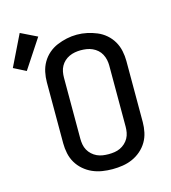

<svg xmlns="http://www.w3.org/2000/svg" viewBox="-203 -933 925 1040"><g transform="rotate(-15 259.5 -413.5)"><path d="M300 8Q271 8 242.5 3.5Q214 -1 188 -12.5Q162 -24 140 -43Q118 -62 103.5 -86.5Q89 -111 83 -139.5Q77 -168 77 -196V-539Q77 -567 83 -595.5Q89 -624 103.5 -649Q118 -674 140 -693Q162 -712 188.5 -723Q215 -734 243 -740Q271 -746 300 -746Q329 -746 357 -740Q385 -734 411.5 -723Q438 -712 460 -693Q482 -674 496.5 -649Q511 -624 517 -595.5Q523 -567 523 -539V-196Q523 -168 517 -139.5Q511 -111 496.5 -86.5Q482 -62 460 -43Q438 -24 412 -12.5Q386 -1 357.5 3.5Q329 8 300 8ZM300 -76Q317 -76 333.5 -78.5Q350 -81 365 -88Q380 -95 392.5 -106.5Q405 -118 413 -132.5Q421 -147 424 -163.5Q427 -180 427 -196V-539Q427 -555 423.5 -571.5Q420 -588 412 -603Q404 -618 391.5 -629Q379 -640 363.5 -647Q348 -654 331.5 -656.5Q315 -659 298 -659Q282 -659 265.5 -656Q249 -653 234 -646Q219 -639 207 -628Q195 -617 187 -602.5Q179 -588 176 -571.5Q173 -555 173 -539V-196Q173 -180 176 -163.5Q179 -147 187 -132.5Q195 -118 207.5 -106.5Q220 -95 235 -88Q250 -81 266.5 -78.5Q283 -76 300 -76ZM-12 -626 -81 -661 4 -835 96 -790Z"/></g></svg>

Font: Iosevka Curly Medium Extended
Style: Regular
Weight: 500
Width: 7
Monospace: yes
Designer: Belleve Invis
Foundry: Belleve Invis
Version: Version 11.1.0; ttfautohint (v1.8.3)